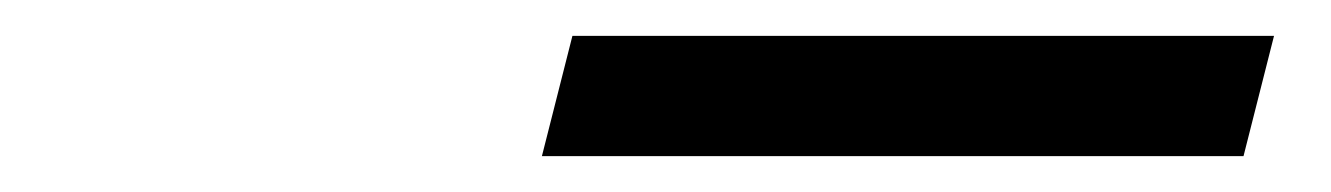

<svg xmlns="http://www.w3.org/2000/svg" viewBox="-20 -829 742 107"><path d="M690 -809 673 -742H282L299 -809Z"/></svg>

Font: Sinkin Sans 400 Italic
Style: Italic
Weight: 400
Italic angle: -112°
Designer: Keith Bates
Foundry: K-Type
Version: Sinkin Sans (version 1.0)  by Keith Bates   •   © 2014   www